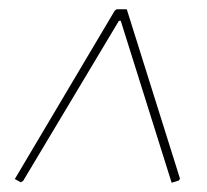

<svg xmlns="http://www.w3.org/2000/svg" viewBox="-20 -507 447 415"><path d="M254 -487 369 -121 367 -117 351 -112 241 -462H237L30 -116L25 -113L12 -120L228 -484L232 -487Z"/></svg>

Font: Alegreya Sans SC Thin
Style: Italic
Weight: 100
Italic angle: -7°
Designer: Juan Pablo del Peral
Foundry: Huerta Tipografica
Version: Version 2.007